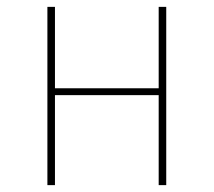

<svg xmlns="http://www.w3.org/2000/svg" viewBox="-20 -539 622 559"><path d="M442 -262H140V0H118V-519H140V-282H442V-519H464V0H442Z"/></svg>

Font: FiraSans
Style: Regular
Weight: 150
Designer: Carrois Corporate & Edenspiekermann AG
Foundry: Carrois Corporate GbR & Edenspiekermann AG
Version: Version 3.106;PS 003.106;hotconv 1.0.70;makeotf.lib2.5.58329